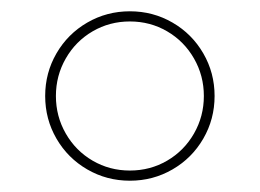

<svg xmlns="http://www.w3.org/2000/svg" viewBox="-20 -723 460 340"><path d="M210 -403Q169 -403 134.5 -423Q100 -443 80 -477.5Q60 -512 60 -553Q60 -594 80 -628.5Q100 -663 134.5 -683Q169 -703 210 -703Q251 -703 285.5 -683Q320 -663 340 -628.5Q360 -594 360 -553Q360 -512 340 -477.5Q320 -443 285.5 -423Q251 -403 210 -403ZM210 -421Q246 -421 276 -438.5Q306 -456 323.5 -486.5Q341 -517 341 -553Q341 -589 323.5 -619.5Q306 -650 276 -667.5Q246 -685 210 -685Q174 -685 144 -667.5Q114 -650 96.5 -619.5Q79 -589 79 -553Q79 -517 96.5 -486.5Q114 -456 144 -438.5Q174 -421 210 -421Z"/></svg>

Font: Montserrat
Style: Regular
Weight: 400
Designer: Julieta Ulanovsky
Foundry: Julieta Ulanovsky
Version: Version 8.000